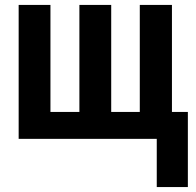

<svg xmlns="http://www.w3.org/2000/svg" viewBox="-20 -567 802 784"><path d="M682.1 -546.9V-109.9H747.1V196.8H620.1V0H56.2V-546.9H186V-109.9H304.2V-546.9H434.1V-109.9H550.8V-546.9Z"/></svg>

Font: Open Sans Condensed
Style: Bold
Weight: 700
Width: 3
Designer: Monotype Design Team
Foundry: Monotype Imaging Inc.
Version: Version 3.003; ttfautohint (v1.8.4)